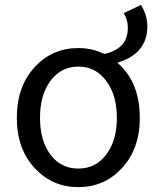

<svg xmlns="http://www.w3.org/2000/svg" viewBox="-20 -754 646 787"><path d="M415 -120Q459 -177 459 -271Q459 -365 415 -423Q372 -481 301 -481Q231 -481 187 -423Q144 -365 144 -271Q144 -177 187 -120Q230 -63 301 -63Q372 -63 415 -120ZM558 -734Q584 -691 584 -646Q584 -534 461 -497Q553 -418 553 -271Q553 -141 477 -62Q406 13 301 13Q196 13 125 -62Q49 -141 49 -271Q49 -402 125 -482Q196 -557 301 -557Q359 -557 407 -533Q504 -553 504 -640Q504 -674 487 -700Z"/></svg>

Font: 思源黑体R
Style: Regular
Weight: 400
Designer: Ryoko NISHIZUKA  (kana & ideographs); Paul D. Hunt (Latin, Greek & Cyrillic); Wenlong ZHANG  (bopomofo); Sandoll Communi
Foundry: Adobe Systems Incorporated
Version: Version 1.00 June 24, 2014, initial release